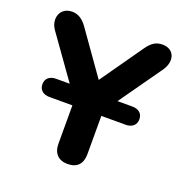

<svg xmlns="http://www.w3.org/2000/svg" viewBox="-124 -790 875 910"><g transform="rotate(20 313.5 -335.0)"><path d="M313 8C361 8 386 -19 386 -68V-261H509C540 -261 561 -278 561 -307C561 -337 540 -353 509 -353H434L586 -568C623 -621 604 -678 544 -678C511 -678 490 -664 467 -632L316 -417L164 -632C142 -663 118 -678 88 -678C26 -678 7 -615 40 -568L193 -353H124C93 -353 72 -336 72 -307C72 -278 93 -261 124 -261H240V-68C240 -19 267 8 313 8Z"/></g></svg>

Font: SN Pro
Style: Bold
Weight: 700
Designer: Tobias Whetton
Foundry: Supernotes
Version: Version 1.003;Glyphs 3.3 (3324)